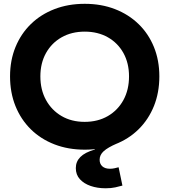

<svg xmlns="http://www.w3.org/2000/svg" viewBox="-20 -792 910 1032"><path d="M435.5 12.5Q346.5 12.5 272.8 -16Q199 -44.5 145.5 -97.2Q92 -150 63 -222.2Q34 -294.5 34 -381.5Q34 -467.5 63.2 -539Q92.5 -610.5 145.8 -662.5Q199 -714.5 272.8 -743Q346.5 -771.5 435.5 -771.5Q524.5 -771.5 598 -743Q671.5 -714.5 725 -662.5Q778.5 -610.5 807.5 -539Q836.5 -467.5 836.5 -381.5Q836.5 -294.5 807.5 -222.2Q778.5 -150 725 -97.2Q671.5 -44.5 598 -16Q524.5 12.5 435.5 12.5ZM435 -137Q506 -137 559.8 -168.2Q613.5 -199.5 643.5 -254.5Q673.5 -309.5 673.5 -381.5Q673.5 -452.5 643.5 -506.8Q613.5 -561 559.8 -591.5Q506 -622 435.5 -622Q365 -622 311.2 -591.5Q257.5 -561 227.2 -506.8Q197 -452.5 197 -381.5Q197 -309.5 227.2 -254.5Q257.5 -199.5 311 -168.2Q364.5 -137 435 -137ZM617.5 107 638 205.5Q622 210 600 215Q578 220 547.5 220Q503.5 220 467.2 207.5Q431 195 409.2 171Q387.5 147 387.5 111.5Q387.5 76.5 412 51.8Q436.5 27 490 11.5L486.5 -26.5L609.5 -21Q559.5 0.5 537.5 20.5Q515.5 40.5 515.5 66.5Q515.5 89 530 102Q544.5 115 571 115Q583.5 115 595.2 112.5Q607 110 617.5 107Z"/></svg>

Font: Hepta Slab
Style: Bold
Weight: 700
Designer: Michael LaGattuta
Foundry: Michael LaGattuta
Version: Version 1.100